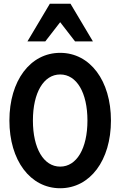

<svg xmlns="http://www.w3.org/2000/svg" viewBox="-20 -991 640 1021"><path d="M300 10C459 10 570 -138 570 -350C570 -562 459 -710 300 -710C141 -710 30 -562 30 -350C30 -138 141 10 300 10ZM300 -105C212 -105 155 -202 155 -350C155 -498 212 -595 300 -595C388 -595 445 -498 445 -350C445 -202 388 -105 300 -105ZM126 -771H221L300 -873L379 -771H474L355 -971H245Z"/></svg>

Font: CommitMono
Style: 700Regular
Weight: 700
Monospace: yes
Designer: Eigil Nikolajsen
Foundry: Eigil Nikolajsen
Version: Version 1.143